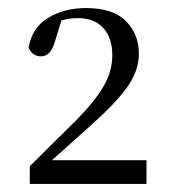

<svg xmlns="http://www.w3.org/2000/svg" viewBox="-20 -920 425 477"><path d="M54 -463V-507L171 -623Q216 -669 237.5 -706Q259 -743 259 -783Q259 -825 237 -850Q215 -875 173 -875Q158 -875 141.5 -871.5Q125 -868 107 -859L136 -880L118 -822Q112 -799 103 -789.5Q94 -780 82 -780Q61 -780 51 -801Q59 -851 99.5 -875.5Q140 -900 193 -900Q261 -900 293 -867.5Q325 -835 325 -787Q325 -744 296 -703.5Q267 -663 204 -607L89 -504L100 -532L102 -522H344V-463Z"/></svg>

Font: Noto Serif JP
Style: Regular
Weight: 400
Designer: Ryoko NISHIZUKA  (kana & ideographs); Frank Grießhammer (Latin, Greek & Cyrillic); Wenlong ZHANG  (bopomofo); Sandoll Co
Foundry: Adobe
Version: Version 2.003-H1;hotconv 1.1.1;makeotfexe 2.6.0